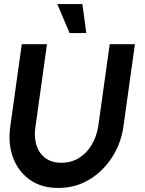

<svg xmlns="http://www.w3.org/2000/svg" viewBox="-20 -919 721 952"><path d="M269 13Q185 13 127.5 -28Q70 -69 44.5 -138.2Q19 -207.5 31 -292L88 -700H213L156 -292Q148 -242.5 160 -201.8Q172 -161 203.2 -136.5Q234.5 -112 284 -112Q334 -112 372.5 -136.2Q411 -160.5 435 -201.5Q459 -242.5 467 -292L524 -700H649L592 -292Q580 -207.5 535.2 -138.2Q490.5 -69 421.8 -28Q353 13 269 13ZM264 -899H388.5L408 -755H325Z"/></svg>

Font: Urbanist
Style: Bold Italic
Weight: 700
Italic angle: -8°
Designer: Corey Hu
Foundry: Corey Hu
Version: Version 1.330; ttfautohint (v1.8.4.7-5d5b)